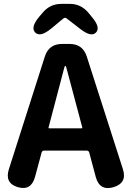

<svg xmlns="http://www.w3.org/2000/svg" viewBox="-20 -968 681 992"><path d="M72 -1Q3 -22 26 -94L212 -677Q233 -741 301 -741H339Q407 -741 428 -677L615 -94Q638 -23 567 -1Q495 20 475 -53L441 -180Q438 -190 427 -190H209Q198 -190 195 -180L161 -54Q141 19 72 -1ZM231 -310Q230 -305 235 -305H401Q406 -305 405 -310L323 -618Q320 -628 317.5 -628Q315 -628 312 -618ZM244 -820Q188 -774 162 -800Q136 -826 183 -882L201 -903Q239 -948 297 -948H340Q398 -948 436 -903L454 -881Q501 -826 476 -800Q451 -774 394 -819L324 -873Q316 -879 308 -873Z"/></svg>

Font: Resource Han Rounded KR
Style: Bold
Weight: 700
Designer: Cyano Hao (round all glyphs); Ryoko NISHIZUKA 西塚涼子 (kana, bopomofo & ideographs); Paul D. Hunt (Latin, Greek & Cyrillic)
Foundry: Cyano Hao
Version: 0.990